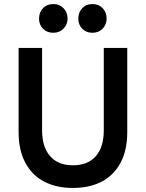

<svg xmlns="http://www.w3.org/2000/svg" viewBox="-20 -918 721 949"><path d="M340 11Q259 11 199 -20Q139 -51 105.5 -113Q72 -175 72 -265V-681H188V-274Q188 -192 227.5 -146.5Q267 -101 340 -101Q415 -101 454 -146.5Q493 -192 493 -274V-681H609V-265Q609 -175 575.5 -113Q542 -51 482 -20Q422 11 340 11ZM173 -826Q173 -857 192.5 -877.5Q212 -898 244 -898Q274 -898 294 -877.5Q314 -857 314 -826Q314 -797 294 -776.5Q274 -756 244 -756Q212 -756 192.5 -776Q173 -796 173 -826ZM367 -826Q367 -857 386.5 -877.5Q406 -898 437 -898Q468 -898 487.5 -877.5Q507 -857 507 -826Q507 -797 487.5 -776.5Q468 -756 437 -756Q406 -756 386.5 -776Q367 -796 367 -826Z"/></svg>

Font: Gabarito Medium
Style: Regular
Weight: 500
Designer: Leandro Assis / Alvaro Franca / Felipe Casaprima
Foundry: Naipe Foundry
Version: Version 1.000